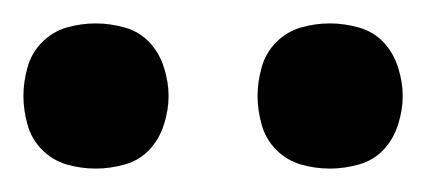

<svg xmlns="http://www.w3.org/2000/svg" viewBox="-36 -752 364 164"><path d="M246 -608Q233 -608 221 -611.5Q209 -615 200 -624Q191 -633 187.5 -645.5Q184 -658 184 -670Q184 -682 187.5 -694.5Q191 -707 200 -716Q209 -725 221 -728.5Q233 -732 246 -732Q258 -732 270.5 -728.5Q283 -725 291.5 -716Q300 -707 304 -694.5Q308 -682 308 -670Q308 -658 304 -645.5Q300 -633 291.5 -624Q283 -615 270.5 -611.5Q258 -608 246 -608ZM46 -608Q33 -608 21 -611.5Q9 -615 0 -624Q-9 -633 -12.5 -645.5Q-16 -658 -16 -670Q-16 -682 -12.5 -694.5Q-9 -707 0 -716Q9 -725 21 -728.5Q33 -732 46 -732Q58 -732 70.5 -728.5Q83 -725 91.5 -716Q100 -707 104 -694.5Q108 -682 108 -670Q108 -658 104 -645.5Q100 -633 91.5 -624Q83 -615 70.5 -611.5Q58 -608 46 -608Z"/></svg>

Font: Huly
Style: Regular
Weight: 400
Designer: Belleve Invis
Foundry: Belleve Invis
Version: Version 33.2.5; ttfautohint (v1.8.4)